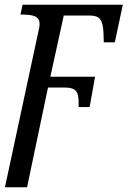

<svg xmlns="http://www.w3.org/2000/svg" viewBox="-20 -556 548 816"><path d="M144 -426Q151 -453 146.5 -467.5Q142 -482 125 -488Q108 -494 76 -494H67L76 -536H502L468 -376H421L420 -411Q419 -444 412.5 -461Q406 -478 393.5 -484Q381 -490 360 -490H251L194 -230H384L361 -101H314V-121Q314 -145 309 -158.5Q304 -172 291 -178Q278 -184 253 -184H184L95 240H1Z"/></svg>

Font: Noto Serif
Style: Italic
Weight: 400
Italic angle: -12°
Designer: Monotype Design Team
Foundry: Monotype Imaging Inc.
Version: Version 2.013